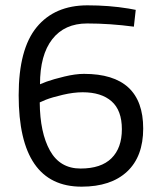

<svg xmlns="http://www.w3.org/2000/svg" viewBox="-20 -690 600 720"><path d="M482 -590Q392 -602 307 -602Q222 -602 176 -543Q130 -484 130 -374L155 -384Q180 -393 221.5 -403Q263 -413 295 -413Q517 -413 517 -208Q517 -103 456.5 -46.5Q396 10 286 10Q50 10 50 -333Q50 -506 117.5 -588Q185 -670 308 -670Q389 -670 462 -658L489 -653ZM290 -344Q256 -344 215.5 -334.5Q175 -325 152 -316L129 -306Q130 -192 167.5 -125Q205 -58 282 -58Q359 -58 398 -96.5Q437 -135 437 -205.5Q437 -276 398.5 -310Q360 -344 290 -344Z"/></svg>

Font: Titillium Web
Style: Regular
Weight: 400
Version: Version 1.001;PS 57.000;hotconv 1.0.70;makeotf.lib2.5.55311